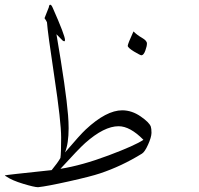

<svg xmlns="http://www.w3.org/2000/svg" viewBox="-28 -780 830 801"><path d="M562 -549.3Q557.6 -549.3 531.2 -564.9Q504.9 -581.1 504.9 -588.9Q504.9 -596.7 528.8 -648.9Q543.9 -633.8 564.5 -622.1Q585 -610.4 585 -598.6Q585 -586.9 578.1 -568.4Q571.3 -549.8 562 -549.3ZM466.8 -253.4Q406.2 -253.4 327.1 -183.1Q302.2 -161.1 224.1 -75.7Q313.5 -89.8 425.3 -131.8Q537.1 -173.8 570.3 -196.8Q514.6 -253.4 466.8 -253.4ZM604 -225.6Q603.5 -207 589.8 -176.8Q576.2 -146.5 564.5 -139.2Q479 -86.4 389.2 -56.6Q351.6 -43.9 259.8 -23.4Q168 -2.9 130.9 1Q115.7 1 68.8 -13.2Q22 -27.3 -2 -43.9Q-7.8 -46.9 -7.8 -48.3Q-7.8 -49.8 187.5 -70.3Q212.9 -101.1 224.1 -121.1Q227.1 -140.6 227.1 -206.1Q227.1 -271.5 198.7 -460Q170.4 -647.9 168 -687Q165 -694.3 157.7 -704.1Q163.1 -716.8 175.8 -750Q176.8 -760.3 181.6 -760.3Q186.5 -760.3 191.9 -747.6Q243.2 -631.8 243.2 -613.3Q243.2 -607.9 240.2 -607.9Q237.3 -607.9 233.4 -610.8Q226.6 -618.2 207.5 -637.2Q247.6 -403.3 255.9 -299.8Q258.3 -270.5 258.3 -245.1Q258.3 -181.6 243.2 -144Q306.6 -218.3 329.6 -239.7Q415.5 -319.8 481.9 -319.8H482.9Q522.5 -319.3 558.6 -294.4Q594.7 -269.5 601.1 -252Q604 -243.7 604 -225.6Z"/></svg>

Font: DimaThulth2
Style: Regular
Weight: 400
Designer: R.Balvardi
Foundry: R.Balvardi (R.Balvardi@gmail.com)
Version: Version 1.00;November 13, 2018;FontCreator 11.5.0.2427 64-bi